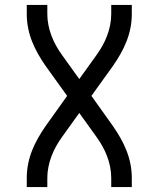

<svg xmlns="http://www.w3.org/2000/svg" viewBox="-20 -755 640 775"><path d="M88 0V-37Q88 -65 93.5 -93Q99 -121 109.5 -147.5Q120 -174 134 -198.5Q148 -223 164 -246L251 -368L164 -489Q148 -512 134 -536.5Q120 -561 109.5 -587.5Q99 -614 93.5 -642Q88 -670 88 -698V-735H171V-698Q171 -676 175.5 -653.5Q180 -631 188 -610Q196 -589 207 -569.5Q218 -550 231 -532L300 -436L369 -532Q382 -550 393 -569.5Q404 -589 412 -610Q420 -631 424.5 -653.5Q429 -676 429 -698V-735H512V-698Q512 -670 506.5 -642Q501 -614 490.5 -587.5Q480 -561 466 -536.5Q452 -512 436 -489L349 -368L436 -246Q452 -223 466 -198.5Q480 -174 490.5 -147.5Q501 -121 506.5 -93Q512 -65 512 -37V0H429V-37Q429 -59 424.5 -81.5Q420 -104 412 -125Q404 -146 393 -165.5Q382 -185 369 -203L300 -299L231 -203Q218 -185 207 -165.5Q196 -146 188 -125Q180 -104 175.5 -81.5Q171 -59 171 -37V0Z"/></svg>

Font: Bmono
Style: Regular
Weight: 400
Monospace: yes
Designer: Belleve Invis
Foundry: Belleve Invis
Version: Version 11.2.2; ttfautohint (v1.8.2)